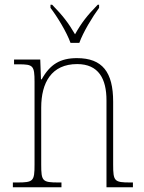

<svg xmlns="http://www.w3.org/2000/svg" viewBox="-20 -786 604 806"><path d="M276 -606H313C329 -651 368 -715 396 -753V-766H390C345 -720 322 -690 295 -642C267 -690 244 -720 199 -766H192V-753C221 -715 260 -651 276 -606ZM34 0H238V-20H226C158 -20 153 -25 153 -95V-334C153 -439 196 -517 304 -517C394 -517 427 -455 427 -365V0H538V-20H527C460 -20 455 -25 455 -95V-359C455 -483 410 -542 303 -542C233 -542 190 -516 155 -453H152L149 -536H39V-516H58C119 -516 125 -511 125 -442V-95C125 -25 120 -20 52 -20H34Z"/></svg>

Font: Noto Serif Tamil SemiCondensed Thin
Style: Regular
Weight: 100
Width: 4
Designer: Indian Type Foundry, Tom Grace, and the Monotype Design Team
Foundry: Monotype Imaging Inc.
Version: Version 2.004